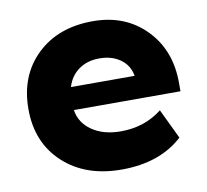

<svg xmlns="http://www.w3.org/2000/svg" viewBox="-64 -580 713 660"><g transform="rotate(-10 292.5 -250.0)"><path d="M299.8 -509.8Q412.6 -509.8 483.9 -437Q555.2 -364.3 555.2 -250V-220.2H183.1Q189.9 -174.8 229.7 -147.5Q269.5 -120.1 330.1 -120.1Q413.1 -120.1 474.1 -168L523.9 -64Q443.8 9.8 310.1 9.8Q184.1 9.8 106.9 -61.8Q29.8 -133.3 29.8 -250Q29.8 -366.7 104 -438.2Q178.2 -509.8 299.8 -509.8ZM187 -299.8H409.2Q402.8 -337.4 373 -358.6Q343.3 -379.9 299.8 -379.9Q257.3 -379.9 227.5 -358.4Q197.8 -336.9 187 -299.8Z"/></g></svg>

Font: Gully
Style: Bold
Weight: 700
Designer: jaikishan Patel
Foundry: MagicType
Version: Version 1.000;Glyphs 3.2 (3242)